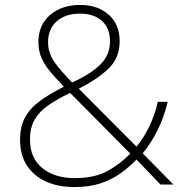

<svg xmlns="http://www.w3.org/2000/svg" viewBox="-20 -745 748 775"><path d="M304 -725Q374 -725 418.5 -686Q463 -647 463 -579Q463 -511 418 -468Q373 -425 298 -387L531 -153Q560 -188 582.5 -234.5Q605 -281 617 -334H657Q642 -272 616.5 -220.5Q591 -169 556 -126L680 0H628L531 -101Q500 -69 464.5 -44Q429 -19 384.5 -4.5Q340 10 280 10Q215 10 166 -12Q117 -34 89 -76.5Q61 -119 61 -180Q61 -235 82 -272.5Q103 -310 142.5 -338.5Q182 -367 238 -395Q206 -428 183 -455.5Q160 -483 147.5 -511.5Q135 -540 135 -575Q135 -644 182 -684.5Q229 -725 304 -725ZM263 -370Q211 -345 175 -320Q139 -295 120 -262.5Q101 -230 101 -181Q101 -107 151 -66.5Q201 -26 281 -26Q360 -26 411.5 -53.5Q463 -81 506 -125ZM303 -690Q244 -690 209 -659Q174 -628 174 -575Q174 -531 199.5 -495Q225 -459 271 -412Q344 -445 384 -483.5Q424 -522 424 -579Q424 -631 391.5 -660.5Q359 -690 303 -690Z"/></svg>

Font: Noto Sans Symbols ExtraLight
Style: Regular
Weight: 250
Version: Version 2.002